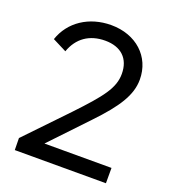

<svg xmlns="http://www.w3.org/2000/svg" viewBox="-137 -862 870 966"><g transform="rotate(20 298.0 -378.5)"><path d="M52 0C52 0 51 -64 51 -64C51 -64 258 -280 258 -280C380 -409 427 -468 427 -544C427 -626 377 -673 292 -673C208 -673 148 -631 121 -554C121 -554 46 -592 46 -592C80 -693 175 -757 294 -757C427 -757 522 -671 522 -548C522 -465 473 -389 365 -276C365 -276 181 -82 181 -82C181 -82 540 -82 540 -82C540 -82 540 0 540 0C540 0 52 0 52 0Z"/></g></svg>

Font: Preevio_Regular
Style: Regular
Weight: 500
Designer: Gumpita Rahayu
Foundry: Tokotype Studio
Version: ""